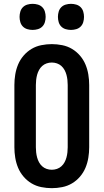

<svg xmlns="http://www.w3.org/2000/svg" viewBox="-20 -973 540 1001"><path d="M250 8Q223 8 195.5 2.5Q168 -3 144.5 -17Q121 -31 103 -52Q85 -73 74.5 -98Q64 -123 59.5 -150.5Q55 -178 55 -205V-530Q55 -557 59.5 -584.5Q64 -612 74.5 -637Q85 -662 103 -683Q121 -704 144.5 -718Q168 -732 195.5 -737.5Q223 -743 250 -743Q277 -743 304.5 -737.5Q332 -732 355.5 -718Q379 -704 397 -683Q415 -662 425.5 -637Q436 -612 440.5 -584.5Q445 -557 445 -530V-205Q445 -178 440.5 -150.5Q436 -123 425.5 -98Q415 -73 397 -52Q379 -31 355.5 -17Q332 -3 304.5 2.5Q277 8 250 8ZM250 -88Q264 -88 277 -92.5Q290 -97 300 -106Q310 -115 316.5 -127Q323 -139 326.5 -152Q330 -165 331.5 -178.5Q333 -192 333 -205V-530Q333 -543 331.5 -556.5Q330 -570 326.5 -583Q323 -596 316.5 -608Q310 -620 300 -629Q290 -638 277 -642.5Q264 -647 250 -647Q236 -647 223 -642.5Q210 -638 200 -629Q190 -620 183.5 -608Q177 -596 173.5 -583Q170 -570 168.5 -556.5Q167 -543 167 -530V-205Q167 -192 168.5 -178.5Q170 -165 173.5 -152Q177 -139 183.5 -127Q190 -115 200 -106Q210 -97 223 -92.5Q236 -88 250 -88ZM350 -817Q336 -817 322.5 -821Q309 -825 299.5 -834.5Q290 -844 286 -857.5Q282 -871 282 -885Q282 -899 286 -912.5Q290 -926 299.5 -935.5Q309 -945 322.5 -949Q336 -953 350 -953Q364 -953 377.5 -949Q391 -945 400.5 -935.5Q410 -926 414 -912.5Q418 -899 418 -885Q418 -871 414 -857.5Q410 -844 400.5 -834.5Q391 -825 377.5 -821Q364 -817 350 -817ZM150 -817Q136 -817 122.5 -821Q109 -825 99.5 -834.5Q90 -844 86 -857.5Q82 -871 82 -885Q82 -899 86 -912.5Q90 -926 99.5 -935.5Q109 -945 122.5 -949Q136 -953 150 -953Q164 -953 177.5 -949Q191 -945 200.5 -935.5Q210 -926 214 -912.5Q218 -899 218 -885Q218 -871 214 -857.5Q210 -844 200.5 -834.5Q191 -825 177.5 -821Q164 -817 150 -817Z"/></svg>

Font: Iosevka Curly Slab
Style: Bold
Weight: 700
Monospace: yes
Designer: Belleve Invis
Foundry: Belleve Invis
Version: Version 22.1.2; ttfautohint (v1.8.4)